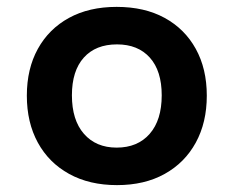

<svg xmlns="http://www.w3.org/2000/svg" viewBox="-20 -528 679 558"><path d="M320 10Q240 10 181 -22.5Q122 -55 90 -113.5Q58 -172 58 -250Q58 -328 90 -386Q122 -444 180.5 -476Q239 -508 319 -508Q400 -508 458.5 -476Q517 -444 549 -386Q581 -328 581 -250Q581 -172 549 -113.5Q517 -55 458.5 -22.5Q400 10 320 10ZM319 -99Q380 -99 415 -139Q450 -179 450 -251Q450 -322 415.5 -360.5Q381 -399 320 -399Q258 -399 223.5 -360.5Q189 -322 189 -251Q189 -179 224 -139Q259 -99 319 -99Z"/></svg>

Font: Nunito Sans 8pt
Style: Bold
Weight: 700
Version: Version 3.101;gftools[0.9.27]